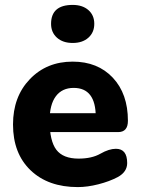

<svg xmlns="http://www.w3.org/2000/svg" viewBox="-20 -754 573 782"><path d="M297 8Q176 8 104.5 -60.5Q33 -129 33 -247Q33 -360 101.5 -431.5Q170 -503 276 -503Q378 -503 439.5 -437.5Q501 -372 501 -262Q501 -216 461 -216H171L172 -293H408L370 -278Q370 -396 280 -396Q233 -396 207.5 -362Q182 -328 182 -263Q182 -180 209.5 -144Q237 -108 300 -108Q354 -108 389 -128Q424 -148 452 -148Q498 -148 498 -90Q498 -54 460 -33Q426 -15 381 -3.5Q336 8 297 8ZM276 -579Q236 -579 212 -600.5Q188 -622 188 -657Q188 -734 276 -734Q316 -734 340 -713Q364 -692 364 -657Q364 -622 340 -600.5Q316 -579 276 -579Z"/></svg>

Font: Nunito VF Beta Light
Style: Regular
Weight: 300
Designer: Vernon Adams
Foundry: newtypography
Version: Version 3.001